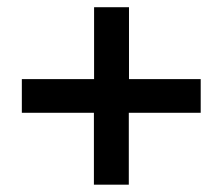

<svg xmlns="http://www.w3.org/2000/svg" viewBox="-20 -583 616 532"><path d="M240.2 -71.3V-270.5H40.5V-363.8H240.7V-563H337.4V-363.8H536.1V-270.5H336.9V-71.3Z"/></svg>

Font: Oxygen
Style: Bold
Weight: 700
Designer: vernon adams
Foundry: Vernon Adams
Version: Version 0.2.3 webfont; ttfautohint (v0.93.3-1d66) -l 8 -r 50